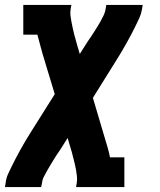

<svg xmlns="http://www.w3.org/2000/svg" viewBox="-27 -550 647 775"><path d="M-7 205 -4 187Q-2 169 5.5 152.5Q13 136 21 120Q29 104 37.5 87.5Q46 71 55 55Q64 39 73 23.5Q82 8 92 -8L194 -170L145 -332Q140 -351 134.5 -370.5Q129 -390 124 -410H67V-530H261L258 -512Q256 -499 257.5 -486.5Q259 -474 261.5 -461.5Q264 -449 266.5 -437Q269 -425 272 -413Q275 -401 278.5 -389.5Q282 -378 285 -366L295 -332L326 -381Q333 -391 340 -401.5Q347 -412 354 -423Q361 -434 367.5 -444.5Q374 -455 380 -466Q386 -477 391.5 -488.5Q397 -500 399 -512L402 -530H549L546 -512Q543 -494 535.5 -477.5Q528 -461 520 -445Q512 -429 503.5 -412.5Q495 -396 486 -380Q477 -364 468 -348.5Q459 -333 449 -317L348 -155L396 7Q402 26 407.5 45.5Q413 65 417 85H475V205H280L283 187Q285 174 283.5 161.5Q282 149 280 136.5Q278 124 275 112Q272 100 269 88Q266 76 263 64.5Q260 53 256 41L246 7L215 56Q208 66 201 76.5Q194 87 187.5 98Q181 109 174.5 119.5Q168 130 162 141Q156 152 150 163.5Q144 175 143 187L139 205Z"/></svg>

Font: Iosevka Curly Slab HvEx
Style: Italic
Weight: 900
Width: 7
Italic angle: -9°
Monospace: yes
Designer: Belleve Invis
Foundry: Belleve Invis
Version: Version 11.1.0; ttfautohint (v1.8.3)